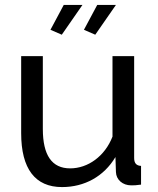

<svg xmlns="http://www.w3.org/2000/svg" viewBox="-20 -750 641 780"><path d="M232 10C323 10 402 -33 449 -112L451 -51C452 -20 478 3 513 3C524 3 533 3 553 0V-76C534 -77 525 -87 525 -108V-522H437V-195C406 -115 337 -66 265 -66C191 -66 154 -119 154 -226V-522H66V-209C66 -64 123 10 232 10ZM315 -730H239L185 -629L231 -609ZM451 -730H375L321 -629L367 -609Z"/></svg>

Font: Raleway Med
Style: Regular
Weight: 500
Designer: Matt McInerney, Pablo Impallari, Rodrigo Fuenzalida
Foundry: Matt McInerney, Pablo Impallari, Rodrigo Fuenzalida
Version: Version 3.00 July 28, 2015